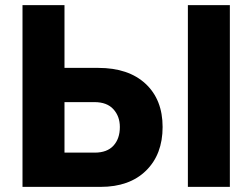

<svg xmlns="http://www.w3.org/2000/svg" viewBox="-20 -730 986 750"><path d="M67.9 0V-710H231.9V-464.8H363.8Q481.9 -464.8 548.6 -402.8Q615.2 -340.8 615.2 -233.9Q615.2 -127 550.5 -63.5Q485.8 0 373 0ZM713.9 0V-710H877.9V0ZM231.9 -133.8H350.1Q398.4 -133.8 423.3 -161.1Q448.2 -188.5 448.2 -233.9Q448.2 -275.4 423.1 -303.2Q397.9 -331.1 349.1 -331.1H231.9Z"/></svg>

Font: Raleway-v4020 ExtraBold
Style: Regular
Weight: 800
Designer: Matt McInerney, Pablo Impallari, Rodrigo Fuenzalida
Foundry: Matt McInerney, Pablo Impallari, Rodrigo Fuenzalida
Version: Version 4.020;PS 004.020;hotconv 1.0.88;makeotf.lib2.5.64775